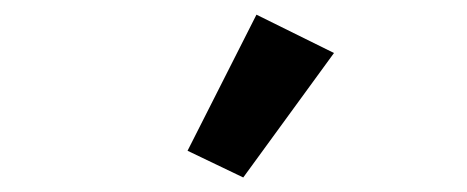

<svg xmlns="http://www.w3.org/2000/svg" viewBox="-20 -818 640 263"><path d="M437.5 -745.4 331.3 -797.9 236.9 -611.5 313.2 -574.9Z"/></svg>

Font: Margiela Mono SemiBold
Style: Regular
Weight: 600
Designer: Mike Abbink, Paul van der Laan, Pieter van Rosmalen
Foundry: Bold Monday
Version: Version 2.003 2021